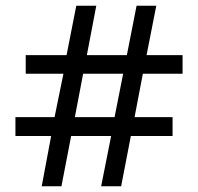

<svg xmlns="http://www.w3.org/2000/svg" viewBox="-20 -652 693 672"><path d="M159 -176H34V-242H171L202 -394H70V-459H213L247 -632H317L284 -459H424L458 -632H527L493 -459H619V-394H480L451 -242H584V-176H438L404 0H334L369 -176H229L195 0H126ZM381 -242 411 -394H271L242 -242Z"/></svg>

Font: utelugu15
Style: Book
Weight: 400
Designer: Jelle Bosma - Monotype Design Team
Foundry: Monotype Imaging Inc.
Version: Version 2.003